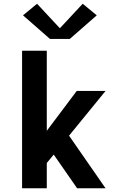

<svg xmlns="http://www.w3.org/2000/svg" viewBox="-20 -1006 640 1026"><path d="M98 0V-735H230V-307L390 -520H544L349 -281L544 0H392L267 -180L230 -135V0ZM247 -798 103 -924 178 -986 300 -855 422 -986 497 -924 353 -798Z"/></svg>

Font: Iosevka SS04 XBd Ex
Style: Regular
Weight: 800
Width: 7
Monospace: yes
Designer: Belleve Invis
Foundry: Belleve Invis
Version: Version 19.0.0; ttfautohint (v1.8.4)